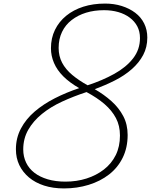

<svg xmlns="http://www.w3.org/2000/svg" viewBox="-20 -1035 844 1074"><path d="M338 19Q276 19 226.5 3Q177 -13 142 -42.5Q107 -72 88 -111.5Q69 -151 69 -200Q69 -263 97 -316Q125 -369 174 -411Q223 -453 287 -485.5Q351 -518 423 -542Q369 -573 334 -608Q299 -643 282 -683Q265 -723 265 -765Q265 -822 287.5 -868Q310 -914 350.5 -947Q391 -980 446 -997.5Q501 -1015 568 -1015Q618 -1015 661 -1001.5Q704 -988 736.5 -963.5Q769 -939 786.5 -903.5Q804 -868 804 -825Q804 -771 781 -727.5Q758 -684 717 -648Q676 -612 622.5 -585Q569 -558 510 -536Q561 -507 603 -469.5Q645 -432 669.5 -385.5Q694 -339 694 -280Q694 -209 666.5 -153Q639 -97 590 -59Q541 -21 476 -1Q411 19 338 19ZM346 -19Q409 -19 464 -36.5Q519 -54 561.5 -87Q604 -120 627.5 -167.5Q651 -215 651 -277Q651 -332 628.5 -374.5Q606 -417 565 -452.5Q524 -488 464 -520Q391 -496 327 -466.5Q263 -437 214.5 -397.5Q166 -358 138 -309Q110 -260 110 -199Q110 -159 126 -125.5Q142 -92 172.5 -68.5Q203 -45 247 -32Q291 -19 346 -19ZM470 -558Q553 -585 619.5 -622Q686 -659 724.5 -708.5Q763 -758 763 -822Q763 -859 748 -887.5Q733 -916 705.5 -936.5Q678 -957 641.5 -967.5Q605 -978 562 -978Q507 -978 461.5 -964Q416 -950 381 -923Q346 -896 327 -856.5Q308 -817 308 -767Q308 -721 327.5 -684Q347 -647 384 -616Q421 -585 470 -558Z"/></svg>

Font: Playwrite MX Thin
Style: Regular
Weight: 250
Designer: Veronika Burian, José Scaglione
Foundry: TypeTogether
Version: Version 1.002